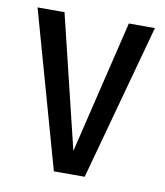

<svg xmlns="http://www.w3.org/2000/svg" viewBox="-66 -582 548 638"><g transform="rotate(10 208.0 -263.5)"><path d="M262 0H158L10 -527H101L210 -78L318 -527H406Z"/></g></svg>

Font: Fira Sans Compressed
Style: Regular
Weight: 400
Width: 1
Designer: bBox Type GmbH & Carrois Corporate GbR & Edenspiekermann AG
Foundry: bBox Type GmbH & Carrois Corporate GbR & Edenspiekermann AG
Version: Version 4.301